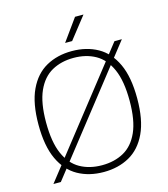

<svg xmlns="http://www.w3.org/2000/svg" viewBox="-135 -1049 1015 1163"><g transform="rotate(-15 372.0 -467.0)"><path d="M103.5 0H57L638 -740H684.5ZM372 9Q280 9 210.2 -30Q140.5 -69 101.5 -152.5Q62.5 -236 62.5 -370Q62.5 -504 101.8 -587.5Q141 -671 211 -710Q281 -749 372 -749Q464 -749 533.8 -710Q603.5 -671 642.5 -587.5Q681.5 -504 681.5 -370Q681.5 -236 642.2 -152.5Q603 -69 533 -30Q463 9 372 9ZM372 -33.5Q450 -33.5 509 -66.2Q568 -99 600.8 -172.5Q633.5 -246 633.5 -368Q633.5 -492 600.5 -566.2Q567.5 -640.5 508.8 -673.5Q450 -706.5 372 -706.5Q294.5 -706.5 235.5 -673.8Q176.5 -641 143.5 -567.8Q110.5 -494.5 110.5 -372Q110.5 -248 143.2 -173.8Q176 -99.5 235 -66.5Q294 -33.5 372 -33.5ZM346.5 -807 445.5 -944.5H498.5L390.5 -807Z"/></g></svg>

Font: Encode Sans SemiExpanded ExtraLight
Style: Regular
Weight: 250
Width: 6
Designer: Multiple Designers
Foundry: Impallari Type
Version: Version 3.002